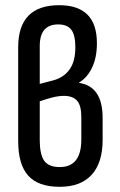

<svg xmlns="http://www.w3.org/2000/svg" viewBox="-20 -711 462 739"><path d="M210 8Q127 8 88.5 -35Q50 -78 50 -168V-529Q50 -691 208 -691Q353 -691 353 -545Q353 -490 334.5 -451Q316 -412 284 -393V-392Q375 -379 375 -257V-172Q375 -85 333 -38.5Q291 8 210 8ZM133 -388 186 -402Q226 -413 248 -444Q270 -475 270 -529Q270 -576 254.5 -596.5Q239 -617 204 -617Q133 -617 133 -534ZM210 -68Q293 -68 293 -174V-261Q293 -305 276.5 -323.5Q260 -342 226 -342Q206 -342 182 -336Q158 -330 133 -321V-172Q133 -117 150 -92.5Q167 -68 210 -68Z"/></svg>

Font: Sofia Sans Condensed Medium
Style: Regular
Weight: 500
Designer: Botio Nikoltchev, Ani Petrova
Foundry: lettersoup
Version: Version 4.101; ttfautohint (v1.8.4.7-5d5b)